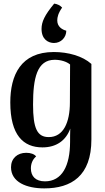

<svg xmlns="http://www.w3.org/2000/svg" viewBox="-20 -816 584 1063"><path d="M280 -796C227 -732 210 -695 210 -656C210 -597 248 -578 279 -578C318 -578 347 -609 347 -646C324 -652 297 -668 297 -703C297 -720 302 -743 324 -774C312 -787 296 -794 280 -796ZM225 227C375 227 486 158 486 -44V-462C437 -506 357 -528 278 -528C95 -528 37 -400 37 -249C37 -68 109 0 215 0C292 0 345 -38 369 -104C368 -81 368 -50 368 -32C368 103 323 188 229 188C177 188 151 160 151 116C151 91 160 67 180 50C170 37 150 30 125 30C76 30 41 61 41 110C41 193 128 227 225 227ZM250 -57C186 -57 163 -105 163 -237C163 -382 184 -485 283 -485C316 -485 349 -475 368 -459L367 -249C367 -138 331 -57 250 -57Z"/></svg>

Font: Arima Koshi ExtraBold
Style: Regular
Weight: 800
Designer: Joana Correia and Natanael Gama
Foundry: NDISCOVER
Version: Version 1.019;PS 001.019;hotconv 1.0.88;makeotf.lib2.5.64775